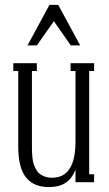

<svg xmlns="http://www.w3.org/2000/svg" viewBox="-20 -741 442 781"><path d="M268.1 -556.2 199.2 -654.8 129.9 -556.2H91.8L181.2 -721.2H216.8L306.2 -556.2ZM362.8 -483.9V-452.1H342.8V-32.2H362.8V0H287.1V-50.8Q272.9 -14.6 246.6 2.7Q220.2 20 178.2 20Q117.2 20 85.7 -19.3Q54.2 -58.6 54.2 -145V-452.1H34.2V-483.9H129.9V-452.1H109.9V-145Q109.9 -131.8 110.1 -124Q110.4 -116.2 111.8 -101.1Q113.3 -85.9 116.2 -76.4Q119.1 -66.9 125.2 -54.7Q131.3 -42.5 139.6 -35.4Q147.9 -28.3 161.4 -23.2Q174.8 -18.1 191.9 -18.1Q287.1 -18.1 287.1 -165V-452.1H267.1V-483.9Z"/></svg>

Font: Margherita Light
Style: Regular
Weight: 300
Designer: James Puckett
Foundry: Dunwich Type Founders
Version: Version 1.008;hotconv 1.0.109;makeotfexe 2.5.65596